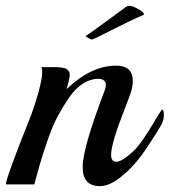

<svg xmlns="http://www.w3.org/2000/svg" viewBox="-41 -629 579 655"><path d="M508 -201Q471 -139 440.5 -97.5Q410 -56 371 -25Q332 6 300 6Q241 6 241 -59Q241 -124 316 -320Q320 -329 320 -339Q320 -360 293.5 -360Q267 -360 241.5 -343.5Q216 -327 195 -296.5Q174 -266 157 -234.5Q140 -203 125.5 -162Q111 -121 102.5 -93.5Q94 -66 85.5 -34.5Q77 -3 76 0H-21Q-21 -21 67 -241Q103 -344 103 -385Q103 -395 100 -400H142Q177 -400 187 -393Q197 -386 197 -374Q197 -362 186 -325Q270 -405 355 -405Q412 -405 412 -353Q412 -336 407 -319Q402 -302 382 -251Q338 -139 338 -101Q338 -77 356 -77Q369 -77 392.5 -95Q416 -113 431.5 -132.5Q447 -152 465.5 -181.5Q484 -211 497 -233Q510 -255 512 -255Q518 -255 518 -236.5Q518 -218 508 -201ZM448 -578Q408 -561 342 -527.5Q276 -494 273 -494Q270 -494 260.5 -499Q251 -504 251 -506Q260 -511 316.5 -552.5Q373 -594 391 -607Q395 -609 403 -609Q411 -609 430.5 -598Q450 -587 450 -581Q450 -579 448 -578Z"/></svg>

Font: Playball
Style: Regular
Weight: 400
Designer: Robert E. Leuschke
Foundry: Robert E. Leuschke
Version: Version 1.001